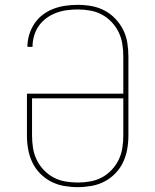

<svg xmlns="http://www.w3.org/2000/svg" viewBox="-20 -763 640 791"><path d="M300 8Q272 8 243.5 3Q215 -2 190 -15Q165 -28 145 -48.5Q125 -69 113 -94.5Q101 -120 96 -148Q91 -176 91 -205V-377H488V-530Q488 -556 484 -581.5Q480 -607 469 -630Q458 -653 440 -672Q422 -691 399.5 -703Q377 -715 351.5 -719.5Q326 -724 301 -724Q278 -724 255.5 -721Q233 -718 211.5 -710Q190 -702 171.5 -688.5Q153 -675 140 -656.5Q127 -638 120.5 -615.5Q114 -593 114 -571V-570H93V-571Q93 -596 100.5 -620.5Q108 -645 122 -666Q136 -687 156.5 -702.5Q177 -718 201 -727Q225 -736 250 -739.5Q275 -743 301 -743Q329 -743 357 -738Q385 -733 410 -720Q435 -707 455 -686Q475 -665 487.5 -640Q500 -615 504.5 -587Q509 -559 509 -530V-205Q509 -176 504 -148Q499 -120 487 -94.5Q475 -69 455 -48.5Q435 -28 410 -15Q385 -2 356.5 3Q328 8 300 8ZM300 -11Q326 -11 351.5 -15.5Q377 -20 399.5 -32Q422 -44 440 -63Q458 -82 469 -105Q480 -128 484 -153.5Q488 -179 488 -205V-358H112V-205Q112 -179 116 -153.5Q120 -128 131 -105Q142 -82 160 -63Q178 -44 200.5 -32Q223 -20 248.5 -15.5Q274 -11 300 -11Z"/></svg>

Font: Iosevka Thin Extended
Style: Regular
Weight: 100
Width: 7
Monospace: yes
Designer: Belleve Invis
Foundry: Belleve Invis
Version: Version 32.5.0; ttfautohint (v1.8.4)